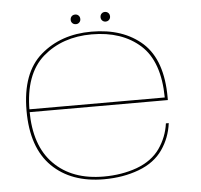

<svg xmlns="http://www.w3.org/2000/svg" viewBox="-50 -719 811 775"><g transform="rotate(-5 356.0 -332.0)"><path d="M341 4.5V-6.5Q212.5 -6.5 139 -81Q65 -155 65 -297.5Q65 -445 143.5 -514Q222.5 -582.5 341.5 -582.5Q464 -582.5 538.5 -515.5Q612 -449 613.5 -303H59.5V-291.5H625Q625 -297.5 625 -302Q625 -453 548 -523.5Q470 -593.5 341.5 -593.5Q217.5 -593.5 135.5 -522.5Q53 -451.5 53 -298Q53 -148.5 131 -71.5Q208.5 4.5 341 4.5ZM341 -6.5V4.5Q418.5 4.5 482.5 -19.5Q546.5 -43.5 580 -92Q613 -139.5 620.5 -198.5H609Q601.5 -143.5 569.5 -97.5Q537 -51.5 475 -28.5Q413.5 -6.5 341 -6.5ZM282.5 -629Q290.5 -629 296 -634.5Q301.5 -640 301.5 -648Q301.5 -657 296 -662.5Q290.5 -668 282.5 -668Q273.5 -668 268 -662.5Q262.5 -657 262.5 -648Q262.5 -640 268 -634.5Q273.5 -629 282.5 -629ZM402.5 -629Q411 -629 416.5 -634.5Q422 -640 422 -648Q422 -657 416.5 -662.5Q411 -668 402.5 -668Q394.5 -668 389 -662.5Q383.5 -657 383.5 -648Q383.5 -640 389 -634.5Q394.5 -629 402.5 -629Z"/></g></svg>

Font: Anybody Expanded Thin
Style: Regular
Weight: 250
Width: 7
Version: Version 1.113;gftools[0.9.25]